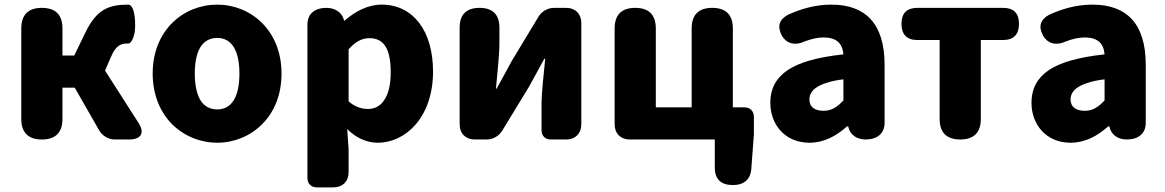

<svg xmlns="http://www.w3.org/2000/svg" viewBox="-20 -603 5038 830"><path d="M72 -284V-89C72 -30 102 0 161 0C220 0 250 -30 250 -89V-224H303L409 -39C422 -16 449 0 476 0H528H538C591 0 607 -29 578 -73L434 -298L461 -360C482 -408 504 -415 532 -415C533 -415 533 -415 534 -415C548 -412 560 -448 562 -462C567 -492 566 -578 536 -583C535 -583 535 -583 534 -583C449 -583 397 -561 350 -464L301 -363H250V-480C250 -539 220 -569 161 -569C102 -569 72 -539 72 -480Z M1112 -65C1164 -116 1197 -191 1197 -285C1197 -473 1063 -583 919 -583C774 -583 640 -473 640 -285C640 -191 674 -116 725 -65C777 -14 847 14 919 14C991 14 1061 -14 1112 -65ZM845 -397C861 -424 886 -439 919 -439C985 -439 1015 -379 1015 -285C1015 -190 985 -130 919 -130C886 -130 861 -145 845 -172C830 -199 822 -238 822 -285C822 -332 830 -371 845 -397Z M1309 -181V166C1309 191 1325 207 1350 207H1398H1422C1461 207 1487 181 1487 142V44L1481 -45C1519 -7 1565 14 1613 14C1735 14 1852 -98 1852 -294C1852 -469 1766 -583 1630 -583C1571 -583 1515 -554 1470 -514H1467V-516C1458 -551 1427 -569 1391 -569C1343 -569 1309 -545 1309 -497ZM1640 -169C1623 -143 1598 -132 1571 -132C1544 -132 1515 -140 1487 -165V-277V-390C1517 -423 1544 -438 1577 -438C1640 -438 1669 -391 1669 -291C1669 -234 1658 -194 1640 -169Z M2493 -284V-504C2493 -543 2467 -569 2428 -569H2375C2348 -569 2322 -554 2308 -531L2192 -339C2175 -306 2145 -254 2127 -220H2124C2130 -289 2139 -365 2139 -421V-483C2139 -540 2110 -569 2053 -569C1996 -569 1967 -540 1967 -483V-65C1967 -26 1993 0 2032 0H2084C2111 0 2137 -15 2151 -38L2268 -230C2286 -262 2314 -315 2333 -349H2337C2330 -279 2321 -204 2321 -148V-40C2321 -16 2337 0 2361 0H2407H2428C2467 0 2493 -26 2493 -65Z M2637 -284V-65C2637 -26 2663 0 2702 0H2853H3070V121C3070 172 3097 197 3148 197C3196 197 3225 173 3228 125L3239 -22V-97C3239 -123 3223 -139 3197 -139H3148V-480C3148 -539 3118 -569 3059 -569C3000 -569 2970 -539 2970 -480V-139H2815V-480C2815 -539 2785 -569 2726 -569C2667 -569 2637 -539 2637 -480Z M3385 -300C3334 -265 3310 -219 3310 -159C3310 -64 3374 14 3479 14C3542 14 3595 -15 3642 -57H3647V-55C3655 -19 3685 0 3722 0C3770 0 3804 -24 3804 -72V-161V-323C3804 -501 3721 -583 3574 -583C3507 -583 3445 -566 3386 -539C3349 -519 3339 -489 3359 -451C3380 -412 3419 -405 3459 -424C3488 -435 3514 -441 3540 -441C3598 -441 3622 -414 3626 -368C3515 -356 3436 -334 3385 -300ZM3557 -246C3576 -252 3599 -257 3626 -260V-169C3600 -141 3576 -124 3540 -124C3503 -124 3479 -140 3479 -173C3479 -193 3488 -211 3511 -226C3523 -234 3538 -240 3557 -246Z M4042 -215V-89C4042 -30 4072 0 4131 0C4190 0 4220 -30 4220 -89V-430H4316C4362 -430 4385 -454 4385 -500C4385 -546 4362 -569 4316 -569H4131H3946C3900 -569 3877 -546 3877 -500C3877 -454 3900 -430 3946 -430H4042Z M4514 -300C4463 -265 4439 -219 4439 -159C4439 -64 4503 14 4608 14C4671 14 4724 -15 4771 -57H4776V-55C4784 -19 4814 0 4851 0C4899 0 4933 -24 4933 -72V-161V-323C4933 -501 4850 -583 4703 -583C4636 -583 4574 -566 4515 -539C4478 -519 4468 -489 4488 -451C4509 -412 4548 -405 4588 -424C4617 -435 4643 -441 4669 -441C4727 -441 4751 -414 4755 -368C4644 -356 4565 -334 4514 -300ZM4686 -246C4705 -252 4728 -257 4755 -260V-169C4729 -141 4705 -124 4669 -124C4632 -124 4608 -140 4608 -173C4608 -193 4617 -211 4640 -226C4652 -234 4667 -240 4686 -246Z"/></svg>

Font: GenSenRounded2 TW H
Style: Regular
Weight: 900
Version: Version 2.100;PS 2.1;hotconv 16.6.51;makeotf.lib2.5.65220 DE